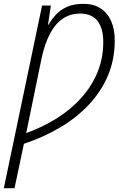

<svg xmlns="http://www.w3.org/2000/svg" viewBox="-21 -744 623 1004"><path d="M-1 240 199 -715H245L230 -615H233Q250 -645 273.5 -669.5Q297 -694 331.5 -709Q366 -724 416 -724Q468 -724 504.5 -700.5Q541 -677 560 -634Q579 -591 579 -532Q579 -433 543.5 -349Q508 -265 443.5 -196.5Q379 -128 292.5 -77Q206 -26 104 8L55 240ZM116 -48Q202 -79 275.5 -125Q349 -171 403.5 -231.5Q458 -292 488.5 -365.5Q519 -439 519 -525Q519 -594 489.5 -633.5Q460 -673 398 -673Q347 -673 307.5 -646.5Q268 -620 240.5 -568Q213 -516 196 -437Z"/></svg>

Font: Noto Sans Display Light
Style: Italic
Weight: 300
Italic angle: -12°
Designer: Monotype Design Team
Foundry: Monotype Imaging Inc.
Version: Version 2.003